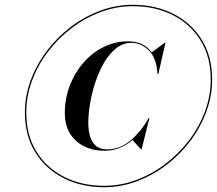

<svg xmlns="http://www.w3.org/2000/svg" viewBox="-20 -780 915 810"><path d="M85 -305.2Q85 -375 109.6 -441.5Q134.3 -508.1 178 -565.7Q221.7 -623.3 279.3 -666.9Q336.9 -710.4 403.6 -735.1Q470.2 -759.8 540 -759.8Q636.5 -759.8 712.2 -721.2Q787.8 -682.6 831.4 -611.9Q875 -541.3 875 -444.8Q875 -375 850.3 -308.5Q825.7 -241.9 782 -184.3Q738.3 -126.7 680.7 -83.1Q623 -39.6 556.4 -14.9Q489.7 9.8 419.9 9.8Q323.5 9.8 247.8 -28.8Q172.1 -67.4 128.5 -138.1Q85 -208.7 85 -305.2ZM90.8 -305.2Q90.8 -210.2 133.5 -140.9Q176.3 -71.5 250.6 -33.8Q325 3.9 419.9 3.9Q488.5 3.9 554.2 -20.4Q619.9 -44.7 676.9 -87.8Q733.9 -130.9 777.1 -187.6Q820.3 -244.4 844.7 -310.1Q869.1 -375.7 869.1 -444.8Q869.1 -539.8 826.4 -609.1Q783.7 -678.5 709.4 -716.2Q635 -753.9 540 -753.9Q471.4 -753.9 405.8 -729.6Q340.1 -705.3 283.1 -662.2Q226.1 -619.1 182.9 -562.4Q139.6 -505.6 115.2 -439.9Q90.8 -374.3 90.8 -305.2ZM421.4 -144Q345.9 -144 299.7 -186.8Q253.4 -229.5 253.4 -302.7Q253.4 -364.3 274.4 -418.9Q295.4 -473.6 332.3 -515.7Q369.1 -557.9 417.5 -581.8Q465.8 -605.7 520.5 -605.7Q585.7 -605.7 620.1 -559.3L675.3 -599.9H678.2L647.9 -468H644.3Q640.4 -536.9 607.1 -568.1Q573.7 -599.4 535.4 -599.4Q499.5 -599.4 470.5 -576.5Q441.4 -553.7 419.4 -516.1Q397.5 -478.5 382.4 -433.5Q367.4 -388.4 360 -343.3Q352.5 -298.1 352.5 -260.7Q352.5 -231.7 359.5 -206.4Q366.5 -181.2 384 -165.5Q401.6 -149.9 432.6 -149.9Q486.3 -149.9 531.7 -188.5Q577.1 -227.1 606.9 -282H610.4L577.4 -149.9H574.5L539.3 -189.2Q514.6 -168.5 485 -156.2Q455.3 -144 421.4 -144Z"/></svg>

Font: Bodoni* 36
Style: Bold Italic
Weight: 700
Italic angle: -13°
Version: Version 2.000; ttfautohint (v1.8.1)